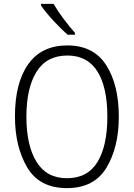

<svg xmlns="http://www.w3.org/2000/svg" viewBox="-20 -959 689 989"><path d="M592 -358Q592 -522 527 -623.5Q462 -725 327 -725Q194 -725 125.5 -628.5Q57 -532 57 -359Q57 -204 120 -97Q183 10 325 10Q465 10 528.5 -95.5Q592 -201 592 -358ZM116 -358Q116 -505 168 -589Q220 -673 327 -673Q430 -673 481.5 -591.5Q533 -510 533 -358Q533 -208 482 -124.5Q431 -41 325 -41Q220 -41 168 -125.5Q116 -210 116 -358ZM256 -939H191V-931Q213 -898 254.5 -853Q296 -808 329 -780H366V-790Q339 -820 307.5 -862Q276 -904 256 -939Z"/></svg>

Font: Noto Sans UI SemiCondensed Light
Style: Regular
Weight: 300
Width: 4
Designer: Monotype Design Team
Foundry: Monotype Imaging Inc.
Version: Version 1.901